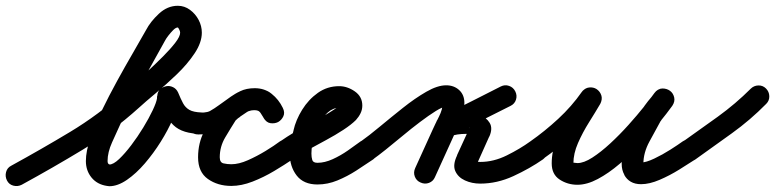

<svg xmlns="http://www.w3.org/2000/svg" viewBox="-56 -597 2681 664"><path d="M-32 27Q-39 13 -35 -2Q-31 -17 -17 -24Q87 -81 186 -140.5Q285 -200 374 -280Q383 -288 405.5 -307Q428 -326 455 -351Q482 -376 507.5 -401.5Q533 -427 550 -449Q567 -471 567 -484Q567 -489 563.5 -495.5Q560 -502 559 -502Q552 -502 543 -493Q534 -484 526 -473.5Q518 -463 515 -457Q515 -457 515 -457Q515 -457 515 -457Q475 -384 434.5 -312Q394 -240 359 -165Q347 -139 331.5 -104.5Q316 -70 316 -40Q316 -29 324 -28Q323 -28 322 -28Q336 -28 356 -47Q376 -66 398 -95Q420 -124 439.5 -156Q459 -188 472 -215.5Q485 -243 487 -257Q487 -257 487 -256Q487 -255 487 -255Q487 -258 487 -261Q487 -264 488 -266Q489 -281 498.5 -289Q508 -297 520 -299Q531 -301 542.5 -295.5Q554 -290 560 -277Q569 -255 577 -240Q585 -225 599 -217Q613 -209 641 -208Q656 -208 667 -197Q678 -186 678 -171Q678 -155 667 -144Q656 -133 641 -134Q575 -134 544 -164Q513 -194 490 -249Q485 -262 496 -270.5Q507 -279 522 -282Q537 -284 550.5 -279Q564 -274 562 -260Q562 -254 561 -249Q561 -249 561 -248Q561 -247 561 -247Q557 -221 541 -184Q525 -147 500 -107Q475 -67 445 -32Q415 3 383 25Q351 47 322 47Q318 47 314 46Q280 41 260.5 17Q241 -7 241 -40Q241 -74 256.5 -119.5Q272 -165 296.5 -215.5Q321 -266 349 -317Q377 -368 403.5 -413.5Q430 -459 449 -493Q449 -493 449 -493Q449 -493 449 -493Q464 -522 493.5 -549.5Q523 -577 559 -577Q582 -577 601 -563Q620 -549 631 -528Q642 -507 642 -484Q642 -450 617 -412.5Q592 -375 555.5 -340Q519 -305 483 -275Q447 -245 424 -224Q332 -141 229.5 -79Q127 -17 19 42Q5 49 -10 45Q-25 41 -32 27Z M627 -209V-208Q643 -208 653.5 -197.5Q664 -187 664 -171Q664 -172 664 -173Q664 -174 664 -175Q663 -182 660 -189Q650 -206 631 -207Q630 -207 630 -207Q638 -207 650 -208Q662 -209 670 -213Q670 -213 670 -213Q670 -213 670 -213Q686 -222 701.5 -233.5Q717 -245 733 -256Q733 -256 732 -255Q731 -254 731 -254Q753 -271 774.5 -281.5Q796 -292 825 -292Q859 -292 883.5 -272.5Q908 -253 922 -224Q930 -208 924 -195Q918 -182 906 -175Q894 -169 879.5 -171Q865 -173 856 -189Q849 -200 844 -208Q839 -216 823 -216Q804 -216 785.5 -202.5Q767 -189 755 -177Q755 -177 758 -181Q761 -184 761 -184Q742 -154 723 -122Q704 -90 704 -53Q704 -35 717 -32Q730 -29 744 -29Q770 -29 801.5 -43Q833 -57 862.5 -75Q892 -93 912 -108Q912 -108 912 -108Q912 -108 912 -108Q925 -117 940.5 -114Q956 -111 965 -99Q974 -86 971 -70.5Q968 -55 956 -46Q928 -27 892 -5.5Q856 16 817.5 31Q779 46 744 46Q697 46 663 22Q629 -2 629 -53Q629 -103 650.5 -143.5Q672 -184 697 -224Q697 -224 700 -228Q703 -231 703 -231Q727 -254 757.5 -272.5Q788 -291 823 -291Q861 -291 881.5 -274Q902 -257 920 -227Q929 -212 923 -198.5Q917 -185 904 -178Q891 -171 876.5 -173.5Q862 -176 854 -192Q850 -201 843 -209Q836 -217 825 -217Q809 -217 798 -209.5Q787 -202 775 -194Q775 -194 774 -193Q773 -192 773 -192Q756 -181 739.5 -168.5Q723 -156 704 -147Q704 -147 704 -147Q704 -147 704 -147Q688 -138 668 -135Q648 -132 630 -132Q613 -132 601.5 -143Q590 -154 590 -171Q590 -187 600.5 -198Q611 -209 627 -209Z M903 -56Q894 -68 897 -83.5Q900 -99 913 -108Q959 -140 1009.5 -166Q1060 -192 1107 -223Q1111 -226 1114.5 -228.5Q1118 -231 1121 -234Q1123 -236 1122.5 -236Q1122 -236 1122 -234Q1122 -233 1122 -232Q1122 -239 1122.5 -232Q1123 -225 1123 -224Q1125 -220 1123.5 -222Q1122 -224 1117 -224Q1095 -224 1077.5 -208Q1060 -192 1048.5 -170.5Q1037 -149 1033 -130Q1033 -130 1032 -129Q1032 -127 1032 -127Q1027 -112 1024 -97Q1021 -82 1021 -66Q1021 -53 1024 -43.5Q1027 -34 1042 -34Q1067 -34 1094.5 -46.5Q1122 -59 1147 -76.5Q1172 -94 1191 -108Q1191 -108 1191 -108Q1191 -108 1191 -108Q1204 -117 1219.5 -114Q1235 -111 1244 -99Q1253 -86 1250 -70.5Q1247 -55 1235 -46Q1207 -27 1176 -7Q1145 13 1111 27Q1077 41 1042 41Q994 41 970 10Q946 -21 946 -66Q946 -88 950 -108Q954 -128 960 -149Q960 -149 960 -147Q959 -146 959 -146Q967 -182 989 -217.5Q1011 -253 1043.5 -276Q1076 -299 1117 -299Q1145 -299 1171 -281Q1197 -263 1197 -232Q1197 -218 1191 -205.5Q1185 -193 1175 -182Q1159 -166 1131.5 -148Q1104 -130 1071.5 -112.5Q1039 -95 1008 -78Q977 -61 955 -46Q943 -37 927.5 -40Q912 -43 903 -56Z M1234 -46Q1222 -37 1206.5 -40Q1191 -43 1182 -56Q1173 -68 1176 -83.5Q1179 -99 1192 -108Q1219 -127 1257.5 -159Q1296 -191 1337.5 -224Q1379 -257 1418 -279.5Q1457 -302 1487 -302Q1514 -302 1532 -285.5Q1550 -269 1550 -241Q1550 -209 1535.5 -177Q1521 -145 1508 -116Q1493 -83 1478 -50Q1463 -17 1448 16Q1442 30 1427.5 35.5Q1413 41 1398 34Q1384 28 1378.5 13.5Q1373 -1 1380 -16Q1395 -49 1410 -82Q1425 -115 1440 -148Q1449 -168 1462 -193.5Q1475 -219 1475 -241Q1475 -240 1476 -237Q1476 -237 1482 -232.5Q1488 -228 1487 -228Q1475 -228 1451 -213Q1427 -198 1396.5 -175Q1366 -152 1335.5 -126.5Q1305 -101 1278 -79.5Q1251 -58 1234 -46Q1234 -46 1234 -46Q1234 -46 1234 -46ZM1726 -281Q1733 -267 1728.5 -252.5Q1724 -238 1710 -231Q1659 -205 1607.5 -179.5Q1556 -154 1505 -128Q1490 -120 1477.5 -128Q1465 -136 1459 -149Q1454 -163 1457 -177.5Q1460 -192 1477 -197Q1497 -203 1517 -206Q1537 -209 1557 -208Q1557 -208 1556 -208Q1555 -208 1555 -208Q1578 -209 1602 -200Q1626 -191 1637.5 -172Q1649 -153 1636 -124Q1636 -124 1636 -124Q1636 -125 1636 -125Q1625 -101 1614.5 -77Q1604 -53 1593 -29Q1593 -29 1593 -28Q1593 -28 1593 -28Q1590 -22 1590.5 -26Q1591 -30 1587 -35Q1587 -37 1584 -38.5Q1581 -40 1583 -40Q1588 -38 1593.5 -37.5Q1599 -37 1605 -37Q1651 -37 1696.5 -59.5Q1742 -82 1778 -108Q1778 -108 1778 -108Q1778 -108 1778 -108Q1791 -117 1806.5 -114Q1822 -111 1831 -99Q1840 -86 1837 -70.5Q1834 -55 1822 -46Q1776 -14 1719.5 12Q1663 38 1605 38Q1576 38 1552 27Q1528 16 1518.5 -5.5Q1509 -27 1525 -60Q1525 -60 1524 -60Q1524 -59 1524 -59Q1535 -83 1546 -107Q1557 -131 1568 -155Q1568 -155 1568 -156Q1568 -156 1568 -156Q1568 -157 1567.5 -155Q1567 -153 1567 -152Q1566 -146 1568 -140Q1570 -136 1572.5 -134Q1575 -132 1575 -132Q1575 -132 1566.5 -133Q1558 -134 1557 -134Q1557 -134 1556 -134Q1555 -134 1555 -134Q1540 -134 1526.5 -132Q1513 -130 1499 -125Q1483 -120 1470.5 -127.5Q1458 -135 1453 -147Q1448 -159 1452 -173Q1456 -187 1471 -195Q1522 -220 1573.5 -246Q1625 -272 1676 -298Q1690 -305 1704.5 -300Q1719 -295 1726 -281Z M1768 -56Q1759 -69 1762 -84Q1765 -99 1778 -108Q1828 -143 1874.5 -186Q1921 -229 1956 -279Q1967 -293 1981.5 -294.5Q1996 -296 2007 -289Q2019 -281 2023.5 -267.5Q2028 -254 2020 -238Q2003 -209 1981 -174Q1959 -139 1943 -102.5Q1927 -66 1927 -32Q1927 -32 1926 -34Q1925 -35 1931.5 -34Q1938 -33 1941 -33Q1963 -33 1992.5 -52Q2022 -71 2054.5 -101Q2087 -131 2117.5 -165Q2148 -199 2171.5 -228.5Q2195 -258 2207 -275Q2218 -290 2233 -290Q2248 -290 2259 -281Q2271 -273 2275 -258.5Q2279 -244 2267 -230Q2257 -217 2246.5 -204.5Q2236 -192 2229 -178Q2229 -178 2229 -179Q2229 -179 2229 -179Q2211 -146 2190 -107.5Q2169 -69 2169 -30Q2169 -27 2169 -27Q2169 -27 2169 -28Q2169 -28 2169 -28Q2172 -22 2168.5 -24Q2165 -26 2161.5 -30.5Q2158 -35 2161 -35Q2178 -35 2206.5 -48.5Q2235 -62 2262.5 -79.5Q2290 -97 2305 -108Q2318 -117 2333.5 -114Q2349 -111 2358 -99Q2367 -86 2364 -70.5Q2361 -55 2349 -46Q2326 -31 2293 -10.5Q2260 10 2225 25Q2190 40 2161 40Q2140 40 2125.5 31.5Q2111 23 2103 8Q2103 8 2103 8Q2103 7 2103 7Q2094 -9 2094 -30Q2094 -80 2117 -126Q2140 -172 2163 -215Q2163 -215 2163 -215Q2163 -216 2163 -216Q2173 -232 2185 -247Q2197 -262 2209 -276Q2220 -291 2235 -291Q2250 -291 2261 -283Q2272 -275 2275.5 -260.5Q2279 -246 2269 -231Q2251 -206 2222.5 -171Q2194 -136 2159 -99Q2124 -62 2086.5 -30Q2049 2 2011.5 22Q1974 42 1941 42Q1907 42 1879.5 24Q1852 6 1852 -32Q1852 -74 1869 -116.5Q1886 -159 1910 -199Q1934 -239 1954 -276Q1963 -291 1978 -292Q1993 -293 2005 -285Q2017 -278 2022.5 -264Q2028 -250 2018 -235Q1978 -180 1927 -132.5Q1876 -85 1820 -46Q1807 -37 1792 -40Q1777 -43 1768 -56Z M2295 -54Q2286 -67 2289 -82Q2292 -97 2304 -106Q2365 -149 2426.5 -193.5Q2488 -238 2540 -290Q2540 -290 2540 -290Q2540 -290 2540 -290Q2551 -301 2566.5 -301.5Q2582 -302 2593 -291Q2604 -280 2604.5 -264.5Q2605 -249 2594 -238Q2539 -182 2475 -136Q2411 -90 2348 -45Q2335 -36 2319.5 -38.5Q2304 -41 2295 -54Z"/></svg>

Font: FRB American Cursive Guidelines Extrabold
Style: Bold Italic
Weight: 800
Italic angle: -25°
Version: Version 2.0;Modular Font Editor K font №1